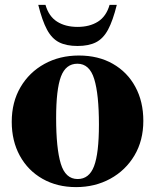

<svg xmlns="http://www.w3.org/2000/svg" viewBox="-20 -752 634 785"><path d="M291 13Q213.5 13 154 -20.8Q94.5 -54.5 61.2 -115Q28 -175.5 28 -254Q28 -334.5 63.8 -395.5Q99.5 -456.5 161.8 -490.8Q224 -525 302.5 -525Q382 -525 441.2 -491.2Q500.5 -457.5 533.2 -397.2Q566 -337 566 -258Q566 -177.5 529.8 -116.5Q493.5 -55.5 431 -21.2Q368.5 13 291 13ZM297.5 -20Q344.5 -20 364.5 -72.5Q384.5 -125 384.5 -242.5Q384.5 -366.5 365.2 -429Q346 -491.5 296.5 -491.5Q249 -491.5 229.2 -439Q209.5 -386.5 209.5 -269.5Q209.5 -145.5 228.5 -82.8Q247.5 -20 297.5 -20ZM297 -642Q346.5 -642 380.5 -663.5Q414.5 -685 428 -732H457.5Q441.5 -667.5 421.8 -630.8Q402 -594 372.2 -579Q342.5 -564 297 -564Q251.5 -564 221.8 -579Q192 -594 172.2 -630.8Q152.5 -667.5 136.5 -732H166Q179.5 -685 213.5 -663.5Q247.5 -642 297 -642Z"/></svg>

Font: Newsreader 72pt
Style: Bold
Weight: 700
Designer: Hugues Gentile
Foundry: Production Type
Version: Version 1.003; ttfautohint (v1.8.3)